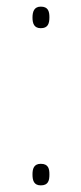

<svg xmlns="http://www.w3.org/2000/svg" viewBox="-20 -552 245 579"><path d="M78 -499C78 -481 83 -467 103 -467C124 -467 129 -480 129 -500C129 -518 125 -532 103 -532C83 -532 78 -517 78 -499ZM78 -26C78 -8 82 7 103 7C126 7 129 -8 129 -26C129 -43 126 -58 103 -58C82 -58 78 -43 78 -26Z"/></svg>

Font: Noto Sans Gujarati UI SemiCondensed Thin
Style: Regular
Weight: 100
Width: 4
Designer: Jelle Bosma - Monotype Design Team, Universal Thirst
Foundry: Monotype Imaging Inc.
Version: Version 2.106